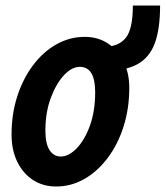

<svg xmlns="http://www.w3.org/2000/svg" viewBox="-20 -667 602 698"><path d="M22 -178Q22 -252 42.5 -316Q63 -380 99.5 -429Q136 -478 184.5 -505.5Q233 -533 288 -533Q336 -533 372.5 -509Q409 -485 429.5 -443Q450 -401 450 -348Q450 -273 429.5 -208Q409 -143 372 -93.5Q335 -44 287 -16.5Q239 11 184 11Q136 11 99.5 -13Q63 -37 42.5 -79.5Q22 -122 22 -178ZM145 -192Q145 -145 160 -121.5Q175 -98 201 -98Q230 -98 259 -128Q288 -158 307 -210.5Q326 -263 326 -332Q326 -424 270 -424Q241 -424 212.5 -393.5Q184 -363 164.5 -310.5Q145 -258 145 -192ZM359 -497Q410 -497 436.5 -528.5Q463 -560 463 -647H562Q562 -561 542.5 -509Q523 -457 478.5 -433Q434 -409 359 -409Z"/></svg>

Font: Radio Canada Condensed SemiBold
Style: Italic
Weight: 600
Width: 3
Italic angle: -12°
Designer: Charles Daoud, Etienne Aubert Bonn, Alexandre Saumier Demers, Jacques Le Bailly
Foundry: Radio-Canada
Version: Version 2.104; ttfautohint (v1.8.4.7-5d5b);gftools[0.9.28.de